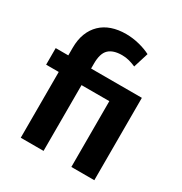

<svg xmlns="http://www.w3.org/2000/svg" viewBox="-167 -839 914 963"><g transform="rotate(30 289.5 -357.5)"><path d="M382 0V-381H221V0H89V-381H16V-477H89V-521Q89 -568 103 -604Q117 -640 143 -665Q169 -690 205.5 -702.5Q242 -715 287 -715Q325 -715 363 -705.5Q401 -696 430 -681L403 -594Q385 -602 365 -607.5Q345 -613 323 -613Q272 -613 246.5 -589Q221 -565 221 -506V-477H515V0Z"/></g></svg>

Font: Mukta Mahee
Style: Bold
Weight: 700
Designer: Shuchita Grover, Noopur Datye, Girish Dalvi, Yashodeep Gholap
Foundry: Ek Type
Version: Version 2.538;PS 1.000;hotconv 16.6.51;makeotf.lib2.5.65220;